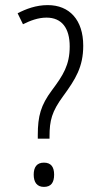

<svg xmlns="http://www.w3.org/2000/svg" viewBox="-20 -722 391 752"><path d="M167 -702C121 -702 82 -687 49 -670L70 -627C98 -641 129 -653 162 -653C222 -653 253 -612 253 -540C253 -467 227 -427 183 -368C140 -310 128 -268 128 -193V-179H174V-188C174 -250 183 -285 227 -345C276 -412 306 -460 306 -543C306 -644 252 -702 167 -702ZM152 10C180 10 192 -7 192 -38C192 -68 180 -85 152 -85C124 -85 112 -67 112 -38C112 -8 125 10 152 10Z"/></svg>

Font: Noto Sans Kannada ExtraCondensed Light
Style: Regular
Weight: 300
Width: 2
Designer: Jelle Bosma - Monotype Design Team
Foundry: Monotype Imaging Inc.
Version: Version 2.005